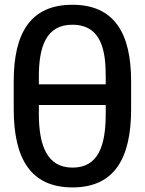

<svg xmlns="http://www.w3.org/2000/svg" viewBox="-20 -779 615 813"><path d="M287.1 14.6C465.3 14.6 535.2 -109.9 535.2 -316.4V-435.1C535.2 -639.2 463.4 -758.8 286.6 -758.8C109.4 -758.8 38.1 -639.6 38.1 -435.1V-316.4C38.1 -109.4 108.4 14.6 287.1 14.6ZM287.1 -69.3C177.7 -69.3 144.5 -165.5 144.5 -297.4V-334.5H427.7V-297.4C427.7 -161.1 396 -69.3 287.1 -69.3ZM144.5 -421.9V-454.6C144.5 -581.1 175.3 -674.3 286.1 -674.3C414.1 -674.3 427.7 -555.2 427.7 -454.6V-421.9Z"/></svg>

Font: Winston Medium
Style: Regular
Weight: 500
Designer: Vernon Adams, Kim Jin-seong, David Berlow, Cristiano Sobral
Foundry: The Winston Project Authors
Version: Version 3.004